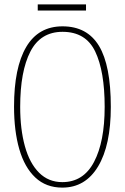

<svg xmlns="http://www.w3.org/2000/svg" viewBox="-20 -845 570 875"><path d="M264 10Q190 10 141 -36Q92 -82 68 -165Q44 -248 44 -359Q44 -537 99.5 -631Q155 -725 265 -725Q377 -725 431 -636Q485 -547 485 -358Q485 -183 427 -86.5Q369 10 264 10ZM264 -15Q360 -15 408.5 -107Q457 -199 457 -358Q457 -520 414 -610Q371 -700 265 -700Q165 -700 118.5 -610Q72 -520 72 -358Q72 -256 93.5 -178.5Q115 -101 158 -58Q201 -15 264 -15ZM152 -797V-825H372V-797Z"/></svg>

Font: Noto Serif Tamil ExtraCondensed Thin
Style: Italic
Weight: 100
Width: 2
Italic angle: -12°
Designer: Indian Type Foundry, Tom Grace, and the Monotype Design Team
Foundry: Monotype Imaging Inc.
Version: Version 2.003; ttfautohint (v1.8.4.7-5d5b)